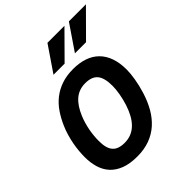

<svg xmlns="http://www.w3.org/2000/svg" viewBox="-251 -1088 1259 1259"><g transform="rotate(-45 378.5 -458.0)"><path d="M290 14.2Q222.2 14.2 175 -3.9Q127.9 -22 98.6 -54.2Q69.3 -86.4 56.2 -130.4Q43 -174.3 43 -226.1Q43 -253.4 45.7 -283.4Q48.3 -313.5 54.2 -344.5Q60.1 -375.5 69.3 -407.2Q78.6 -439 91.8 -469.2Q112.3 -516.6 139.6 -557.1Q167 -597.7 204.1 -627.2Q241.2 -656.7 289.1 -673.3Q336.9 -689.9 397.9 -689.9Q455.6 -689.9 501.2 -674.3Q546.9 -658.7 578.6 -627.2Q610.4 -595.7 627.2 -548.6Q644 -501.5 644 -438Q644 -404.8 636.2 -356.2Q628.4 -307.6 611.8 -253.9Q592.8 -192.4 564.2 -142.8Q535.6 -93.3 496.3 -58.3Q457 -23.4 405.8 -4.6Q354.5 14.2 290 14.2ZM183.1 -236.8Q183.1 -202.1 189.7 -177.7Q196.3 -153.3 210 -137.9Q223.6 -122.6 244.9 -115.2Q266.1 -107.9 294.9 -107.9Q329.1 -107.9 356.9 -119.6Q384.8 -131.3 407 -153.3Q429.2 -175.3 446.3 -206.5Q463.4 -237.8 476.1 -276.9Q488.8 -316.4 495.8 -356.7Q502.9 -397 502.9 -429.2Q502.9 -502.4 475.8 -535.2Q448.7 -567.9 388.2 -567.9Q357.9 -567.9 333.3 -558.8Q308.6 -549.8 288.3 -532.2Q268.1 -514.6 251.5 -489.3Q234.9 -463.9 221.2 -431.2Q211.4 -407.7 204.1 -382.6Q196.8 -357.4 192.1 -332.3Q187.5 -307.1 185.3 -283Q183.1 -258.8 183.1 -236.8ZM582 -753.9H479L599.1 -930.2H757.3ZM383.3 -753.9H280.3L400.4 -930.2H558.1Z"/></g></svg>

Font: Clear Sans
Style: Bold Italic
Weight: 700
Italic angle: -12°
Foundry: Intel Corporation
Version: Version 1.00